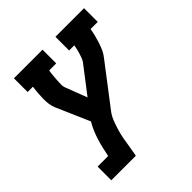

<svg xmlns="http://www.w3.org/2000/svg" viewBox="-200 -663 1001 1001"><g transform="rotate(-45 300.0 -162.5)"><path d="M46 205V104H124Q124 104 124 104Q124 104 124 104Q129 79 134.5 55Q140 31 147.5 6.5Q155 -18 165 -41.5Q175 -65 188 -87L107 -273Q100 -290 97.5 -309.5Q95 -329 95.5 -349Q96 -369 97.5 -389Q99 -409 102 -429H63V-530H274V-429H222Q220 -419 219 -409Q218 -399 217 -389Q216 -379 215.5 -369.5Q215 -360 214.5 -350Q214 -340 214 -330Q214 -320 217 -311L264 -188L376 -334Q384 -345 388 -357Q392 -369 396 -381Q400 -393 402.5 -405Q405 -417 407 -429H369V-530H580V-429H527Q524 -409 519 -389Q514 -369 507.5 -349Q501 -329 492.5 -309.5Q484 -290 470 -273L301 -52Q286 -33 277 -10.5Q268 12 261 34Q254 56 249 78.5Q244 101 241 124L227 205Z"/></g></svg>

Font: Iosevka Curly Slab ExObl
Style: Bold
Weight: 700
Width: 7
Italic angle: -9°
Monospace: yes
Designer: Belleve Invis
Foundry: Belleve Invis
Version: Version 11.0.0; ttfautohint (v1.8.3)